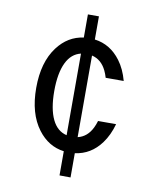

<svg xmlns="http://www.w3.org/2000/svg" viewBox="-87 -726 760 921"><g transform="rotate(10 293.0 -265.5)"><path d="M490.7 -163.1Q475.6 -108.4 446.3 -68.4Q397 -1.5 319.8 8.3V126.5L266.1 126V8.3Q189.9 -1.5 139.6 -68.4Q83 -143.6 83 -268.6Q83 -393.6 139.6 -468.8Q189.9 -535.6 266.1 -545.4V-658.2H319.8V-545.4Q396.5 -535.6 446.3 -468.8Q475.6 -429.7 490.7 -373.5H402.8Q397.5 -392.1 390.1 -407.2Q366.2 -456.5 319.8 -467.3V-69.8Q366.2 -80.6 390.1 -129.9Q397.5 -145 402.8 -163.1ZM266.1 -69.8V-467.3Q219.7 -456.5 195.8 -407.2Q170.9 -356 170.9 -268.6Q170.9 -181.2 195.8 -129.9Q219.7 -80.6 266.1 -69.8Z"/></g></svg>

Font: Consola Mono
Style: Book
Weight: 400
Monospace: yes
Designer: Wojciech Kalinowski "wmk69" (wmk69@o2.pl)
Foundry: Wojciech Kalinowski "wmk69" (wmk69@o2.pl)
Version: Version 2.1.0